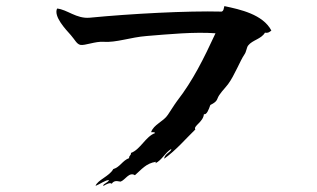

<svg xmlns="http://www.w3.org/2000/svg" viewBox="-20 -626 1040 629"><path d="M869 -526C841 -579 767 -595 715 -606C713 -599 713 -590 706 -588C594 -591 408 -581 274 -568C230 -564 200 -595 167 -598C155 -572 195 -530 212 -511C226 -495 231 -482 243 -479C258 -476 292 -491 319 -489C361 -486 408 -504 460 -508C534 -514 616 -522 686 -517C647 -433 612 -362 560 -295C551 -283 537 -260 530 -250C516 -228 483 -218 475 -193C479 -193 487 -194 488 -190C457 -179 440 -136 409 -125C410 -116 402 -117 403 -108C381 -100 374 -79 351 -72C339 -49 299 -36 293 -17C306 -22 327 -37 337 -36C335 -28 314 -22 319 -17C329 -23 341 -29 346 -24C355 -39 373 -30 375 -31C390 -36 403 -64 422 -52C443 -70 458 -91 491 -96L489 -91C511 -102 520 -125 541 -138C542 -128 519 -123 518 -106C559 -136 587 -170 620 -202C612 -213 646 -226 648 -252C657 -249 664 -267 669 -282C676 -286 688 -291 692 -302C698 -319 714 -333 727 -350C748 -378 767 -428 781 -448C787 -456 788 -471 793 -477C807 -495 836 -498 848 -519C859 -517 864 -522 869 -526Z"/></svg>

Font: Yuji Syuku Std R
Style: Regular
Weight: 400
Designer: Kataoka Yuji
Foundry: Kinuta Font Factory
Version: Version 3.000;hotconv 1.0.111;makeotfexe 2.5.65597